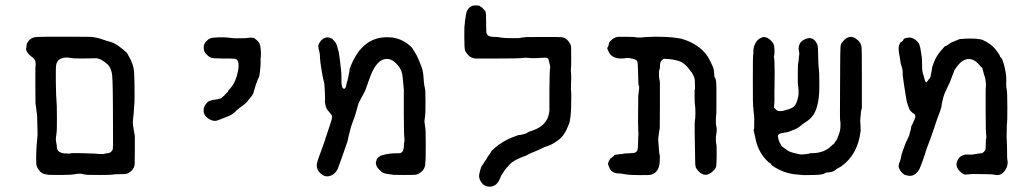

<svg xmlns="http://www.w3.org/2000/svg" viewBox="-20 -639 3869 722"><path d="M81 -475Q93 -499 119 -500Q129 -501 226 -501Q330 -501 331.5 -499.5Q333 -498 337 -498Q341 -498 341.5 -497.5Q342 -497 349.5 -495.5Q357 -494 367.5 -490Q378 -486 386 -484Q407 -480 426.5 -465.5Q446 -451 449.5 -447Q453 -443 454.5 -443Q456 -443 463 -430Q483 -397 484.5 -364Q486 -331 486 -289.5Q486 -248 485 -244.5Q484 -241 484 -234.5Q484 -228 483 -216.5Q482 -205 481.5 -201.5Q481 -198 480 -187.5Q479 -177 480 -170.5Q481 -164 483 -150Q485 -136 487 -128V-74Q487 -28 486.5 -21Q486 -14 482.5 -7Q479 0 470.5 6.5Q462 13 456.5 14.5Q451 16 430 16Q409 16 403 17.5Q397 19 355.5 19Q314 19 310 18.5Q306 18 302 17.5Q298 17 297 17Q281 12 265 15.5Q249 19 208 19Q167 19 163.5 18.5Q160 18 154 17Q138 15 128 3Q117 -12 116.5 -22Q116 -32 116 -39.5Q116 -47 116 -55Q117 -90 119.5 -111Q122 -132 121 -150Q120 -168 120 -185Q120 -202 119 -208.5Q118 -215 117 -224.5Q116 -234 115.5 -236.5Q115 -239 114.5 -243.5Q114 -248 113.5 -248.5Q113 -249 113 -315.5Q113 -382 113 -382.5Q113 -383 114 -395Q115 -414 104 -422Q81 -437 78 -454Q77 -456 78 -456Q79 -456 79.5 -464.5Q80 -473 81 -475ZM192 -399Q189 -387 190 -328.5Q191 -270 192.5 -260Q194 -250 194 -196.5Q194 -143 193 -140.5Q192 -138 192 -134Q192 -130 190.5 -121.5Q189 -113 191.5 -103Q194 -93 194 -84Q196 -64 224 -62Q232 -62 232 -62L244 -61V-62Q243 -64 287.5 -63Q332 -62 333 -61.5Q334 -61 352 -60Q370 -59 372 -60.5Q374 -62 386 -63Q398 -64 404 -77L405 -95Q405 -112 405 -134Q405 -156 404.5 -255.5Q404 -355 400 -367Q395 -388 384 -397.5Q373 -407 366.5 -410.5Q360 -414 359 -415Q358 -416 344 -420Q321 -420 318 -419.5Q315 -419 284 -419Q253 -419 242.5 -421.5Q232 -424 219.5 -421.5Q207 -419 201 -413.5Q195 -408 192 -399Z M943 -490Q959 -479 960 -458Q962 -438 961 -428.5Q960 -419 960 -417.5Q960 -416 960 -403Q960 -390 957.5 -369.5Q955 -349 953 -347Q951 -345 949.5 -340.5Q948 -336 945.5 -329.5Q943 -323 942.5 -321.5Q942 -320 940.5 -315.5Q939 -311 938.5 -308Q938 -305 936 -300Q934 -295 933 -290Q932 -283 915 -264Q906 -251 893.5 -242.5Q881 -234 871 -225Q856 -209 839.5 -202.5Q823 -196 819.5 -194.5Q816 -193 813 -192Q810 -191 803 -188Q786 -180 768.5 -190Q751 -200 747 -213Q742 -235 757 -251Q764 -259 766 -259Q768 -259 773 -261Q778 -263 780.5 -263Q783 -263 786.5 -264Q790 -265 794 -265Q809 -267 813 -271L821 -278L823 -279Q825 -281 824.5 -281.5Q824 -282 827 -284Q830 -286 830 -287Q830 -288 834.5 -291.5Q839 -295 837.5 -295.5Q836 -296 845 -306Q868 -330 876 -378Q881 -414 864 -418Q855 -419 818 -419Q781 -419 773.5 -422Q766 -425 758 -433Q750 -441 748 -447.5Q746 -454 746 -460Q746 -474 754.5 -482.5Q763 -491 763.5 -491Q764 -491 770.5 -494.5Q777 -498 801.5 -498.5Q826 -499 826.5 -498.5Q827 -498 837 -497.5Q847 -497 850.5 -496Q854 -495 878.5 -495Q903 -495 904.5 -495.5Q906 -496 913.5 -496.5Q921 -497 921.5 -497.5Q922 -498 927.5 -497Q933 -496 934 -496.5Q935 -497 943 -490Z M1296 -383Q1339 -499 1435 -499Q1488 -500 1527 -462Q1532 -456 1532 -455.5Q1532 -455 1534.5 -451Q1537 -447 1540 -442.5Q1543 -438 1546.5 -431.5Q1550 -425 1554 -415.5Q1558 -406 1561 -398Q1571 -376 1572.5 -350.5Q1574 -325 1575.5 -318.5Q1577 -312 1577.5 -308.5Q1578 -305 1578 -305Q1580 -303 1580 -257Q1580 -211 1579 -207.5Q1578 -204 1576 -183Q1579 -160 1579 -159Q1581 -156 1581 -96.5Q1581 -37 1580 -32.5Q1579 -28 1579 -20Q1577 -3 1564.5 7Q1552 17 1543.5 18Q1535 19 1500 19Q1465 19 1461.5 18.5Q1458 18 1442.5 16Q1427 14 1421 11Q1415 8 1406 -1Q1391 -16 1394 -30Q1395 -33 1396 -37Q1396 -44 1412 -54Q1425 -57 1426.5 -57.5Q1428 -58 1428.5 -58.5Q1429 -59 1432.5 -59Q1436 -59 1436.5 -59.5Q1437 -60 1442 -60.5Q1447 -61 1447.5 -61.5Q1448 -62 1463.5 -62.5Q1479 -63 1484 -63Q1499 -66 1499 -93Q1499 -103 1500 -103.5Q1501 -104 1501 -114Q1501 -124 1500 -125.5Q1499 -127 1498.5 -211Q1498 -295 1498.5 -295.5Q1499 -296 1499 -298.5Q1499 -301 1498.5 -301.5Q1498 -302 1497 -318.5Q1496 -335 1495 -340.5Q1494 -346 1493 -357Q1489 -383 1467 -403Q1447 -422 1424 -416Q1391 -407 1369 -342Q1367 -336 1365.5 -332.5Q1364 -329 1358 -311.5Q1352 -294 1350 -291.5Q1348 -289 1342 -277Q1336 -265 1332 -258Q1328 -251 1326.5 -244.5Q1325 -238 1322.5 -230Q1320 -222 1317.5 -212.5Q1315 -203 1307 -182Q1299 -161 1296.5 -149Q1294 -137 1291.5 -129Q1289 -121 1289 -117Q1289 -113 1279 -85Q1269 -57 1261 -34Q1253 -11 1250 -4Q1241 15 1224 21.5Q1207 28 1193 19Q1167 1 1172 -25Q1174 -35 1182 -56L1204 -117L1203 -116Q1205 -123 1217.5 -159Q1230 -195 1229 -201Q1228 -207 1219.5 -216Q1211 -225 1208 -231Q1205 -237 1203 -248.5Q1201 -260 1202 -261Q1203 -262 1202.5 -267Q1202 -272 1202 -280Q1202 -288 1201.5 -294.5Q1201 -301 1200.5 -313Q1200 -325 1198.5 -329.5Q1197 -334 1195.5 -342Q1194 -350 1192.5 -356.5Q1191 -363 1190 -370.5Q1189 -378 1187.5 -386.5Q1186 -395 1185 -403.5Q1184 -412 1183.5 -418Q1183 -424 1183 -430Q1183 -436 1181 -444Q1175 -465 1178 -471Q1181 -477 1181 -477.5Q1181 -478 1183.5 -481Q1186 -484 1185 -484Q1185 -485 1196 -494Q1209 -501 1220 -497Q1231 -493 1231 -491.5Q1231 -490 1236 -486Q1246 -475 1248.5 -462.5Q1251 -450 1252 -450Q1254 -445 1256 -429Q1258 -413 1259 -406Q1260 -399 1260.5 -393Q1261 -387 1262.5 -376Q1264 -365 1264 -345Q1263 -314 1269 -308Q1279 -298 1283 -323L1284 -327Q1284 -327 1285.5 -331.5Q1287 -336 1290 -351.5Q1293 -367 1294 -372Q1295 -377 1294.5 -377.5Q1294 -378 1296 -383Z M1735 -595Q1746 -623 1778 -618Q1779 -618 1781 -617.5Q1783 -617 1783 -617Q1783 -617 1789 -613Q1795 -609 1798.5 -604.5Q1802 -600 1803 -599.5Q1804 -599 1806 -595Q1808 -591 1808 -554Q1808 -517 1810 -513Q1814 -501 1834 -500.5Q1854 -500 1854.5 -499.5Q1855 -499 1859 -498.5Q1863 -498 1870 -497Q1877 -496 1902.5 -495.5Q1928 -495 1930 -495.5Q1932 -496 1938.5 -497Q1945 -498 1945 -498Q1945 -498 1951 -498.5Q1957 -499 1957.5 -499.5Q1958 -500 2023 -500Q2088 -500 2093 -499Q2108 -497 2117.5 -484Q2127 -471 2127.5 -463.5Q2128 -456 2128 -420.5Q2128 -385 2127 -380Q2126 -375 2127 -369Q2128 -363 2128 -344L2127 -316V-299Q2129 -294 2128 -261Q2128 -196 2120 -174Q2104 -130 2080 -112.5Q2056 -95 2041 -90.5Q2026 -86 2016 -80.5Q2006 -75 1988 -68Q1970 -61 1965 -57.5Q1960 -54 1956 -53Q1914 -39 1896.5 -20.5Q1879 -2 1874 7Q1869 16 1866.5 18.5Q1864 21 1862 28Q1849 63 1822 63Q1801 63 1790 46.5Q1779 30 1782 17Q1789 -16 1795 -19Q1796 -20 1799 -25.5Q1802 -31 1802.5 -31Q1803 -31 1808.5 -40Q1814 -49 1814.5 -50.5Q1815 -52 1820.5 -58.5Q1826 -65 1826 -67.5Q1826 -70 1842 -84Q1871 -108 1900.5 -120Q1930 -132 1932.5 -131.5Q1935 -131 1939 -132Q1943 -133 1945 -133.5Q1947 -134 1952.5 -135.5Q1958 -137 1958 -137L1968 -143L1985 -149Q2038 -168 2045 -215L2046 -224V-301Q2047 -378 2048 -380Q2049 -382 2049 -386Q2049 -390 2048 -393.5Q2047 -397 2047 -398Q2047 -399 2045.5 -404Q2044 -409 2043 -414Q2042 -423 2027 -422Q1985 -419 1971.5 -421Q1958 -423 1945 -421Q1932 -419 1855.5 -419Q1779 -419 1769 -419Q1752 -420 1742 -430.5Q1732 -441 1729 -448.5Q1726 -456 1726 -500Q1726 -544 1727 -545.5Q1728 -547 1728 -553Q1728 -559 1728.5 -559.5Q1729 -560 1729.5 -566Q1730 -572 1730.5 -572.5Q1731 -573 1732 -581.5Q1733 -590 1733.5 -591Q1734 -592 1735 -595Z M2315 -419Q2281 -419 2269 -444Q2262 -457 2264 -459.5Q2266 -462 2268 -467.5Q2270 -473 2270 -477Q2270 -481 2281.5 -490.5Q2293 -500 2305 -500.5Q2317 -501 2340.5 -500.5Q2364 -500 2364 -500Q2364 -500 2369.5 -499Q2375 -498 2375.5 -498Q2376 -498 2383 -498Q2390 -498 2390.5 -498Q2391 -498 2397 -498.5Q2403 -499 2405 -499.5Q2407 -500 2444 -501Q2519 -501 2551.5 -490.5Q2584 -480 2609.5 -460.5Q2635 -441 2649 -413Q2663 -385 2663.5 -379Q2664 -373 2665 -372V-371Q2666 -348 2668 -347Q2674 -344 2674 -304.5Q2674 -265 2674 -236.5Q2674 -208 2673 -204.5Q2672 -201 2672 -185.5Q2672 -170 2673 -167Q2677 -153 2674 -138Q2671 -123 2672 -110Q2673 -97 2674 -96Q2675 -95 2675 -55Q2675 -15 2671.5 -8Q2668 -1 2656 9Q2631 29 2608 6Q2598 -4 2596 -11Q2594 -18 2594 -37Q2591 -181 2593 -186Q2595 -191 2595 -214.5Q2595 -238 2593.5 -243Q2592 -248 2592 -276V-302L2593 -300Q2594 -306 2593.5 -313.5Q2593 -321 2593 -332.5Q2593 -344 2587.5 -355Q2582 -366 2580.5 -367.5Q2579 -369 2575 -374Q2556 -402 2533 -409.5Q2510 -417 2476 -418Q2462 -410 2462 -395.5Q2462 -381 2460 -378Q2458 -375 2458 -360.5Q2458 -346 2459.5 -342Q2461 -338 2461.5 -324.5Q2462 -311 2461.5 -235.5Q2461 -160 2461 -157.5Q2461 -155 2460.5 -154.5Q2460 -154 2459 -146.5Q2458 -139 2455 -116Q2456 -104 2457.5 -81.5Q2459 -59 2460.5 -57.5Q2462 -56 2461 -37Q2461 9 2428 18Q2421 20 2386 19.5Q2351 19 2344 18Q2337 17 2332 16.5Q2327 16 2320 14.5Q2313 13 2304 13Q2278 12 2270 -12Q2269 -15 2269 -15Q2262 -24 2275 -42Q2277 -45 2278 -45Q2279 -45 2282.5 -48Q2286 -51 2288 -52.5Q2290 -54 2290 -55.5Q2290 -57 2301.5 -58Q2313 -59 2313 -59.5Q2313 -60 2318 -60Q2323 -60 2323.5 -61Q2324 -62 2344.5 -62.5Q2365 -63 2370 -66Q2375 -69 2377 -74Q2379 -79 2379.5 -101.5Q2380 -124 2380 -124L2381 -136L2380 -148Q2380 -148 2380 -150.5Q2380 -153 2380 -159Q2379 -169 2379.5 -207Q2380 -245 2380 -261V-277Q2385 -314 2383 -315.5Q2381 -317 2381 -322Q2381 -327 2380.5 -327.5Q2380 -328 2379.5 -365Q2379 -402 2376 -409Q2372 -417 2348 -420Q2352 -421 2345 -421Q2334 -421 2330.5 -420Q2327 -419 2315 -419Z M2835 -493 2845 -498Q2845 -499 2849.5 -499.5Q2854 -500 2858.5 -499Q2863 -498 2867.5 -495.5Q2872 -493 2879 -486.5Q2886 -480 2889 -473Q2892 -466 2892.5 -450.5Q2893 -435 2890 -426Q2893 -417 2893 -368Q2893 -319 2892.5 -309.5Q2892 -300 2892 -297Q2893 -253 2891 -243.5Q2889 -234 2892 -232.5Q2895 -231 2897 -228Q2906 -216 2935 -225Q2939 -227 2941.5 -227Q2944 -227 2948 -229Q2952 -231 2953 -231Q2954 -231 2957 -233Q2960 -235 2960.5 -235Q2961 -235 2966 -239Q2974 -247 2978.5 -263Q2983 -279 2983 -286Q2983 -293 2983 -293.5Q2983 -294 2982.5 -304.5Q2982 -315 2981 -316.5Q2980 -318 2980 -355Q2980 -392 2980.5 -393.5Q2981 -395 2981.5 -401Q2982 -407 2982.5 -407.5Q2983 -408 2983.5 -414Q2984 -420 2984 -424Q2987 -437 2985 -443Q2982 -455 2984 -463V-465Q2987 -476 2992 -481Q2997 -486 2997.5 -486Q2998 -486 3000 -487.5Q3002 -489 3006 -491Q3010 -493 3010 -493L3022 -496Q3037 -496 3046.5 -484Q3056 -472 3056 -454Q3057 -404 3058 -393.5Q3059 -383 3059.5 -375.5Q3060 -368 3060.5 -364Q3061 -360 3061 -320Q3062 -242 3038 -206Q3026 -189 3005 -177Q3000 -174 2989.5 -165Q2979 -156 2965 -151Q2951 -146 2947.5 -144Q2944 -142 2928.5 -140Q2913 -138 2908.5 -134Q2904 -130 2906 -122.5Q2908 -115 2908 -113Q2908 -111 2913 -101Q2918 -91 2920.5 -88.5Q2923 -86 2928 -83Q2933 -80 2940.5 -74Q2948 -68 2968.5 -63Q2989 -58 2994 -58Q2999 -58 3006 -59Q3013 -60 3018.5 -60.5Q3024 -61 3024 -62Q3024 -63 3033 -63Q3081 -63 3109 -93Q3112 -97 3113 -96Q3114 -95 3116.5 -99Q3119 -103 3121.5 -107Q3124 -111 3125.5 -112Q3127 -113 3130 -121.5Q3133 -130 3134 -133Q3140 -146 3140.5 -164.5Q3141 -183 3139.5 -183.5Q3138 -184 3139 -313Q3139 -462 3141.5 -470Q3144 -478 3154 -488Q3175 -509 3198 -494Q3218 -481 3220 -460Q3221 -455 3221 -343V-232Q3218 -224 3218 -221Q3218 -218 3216 -200.5Q3214 -183 3215 -178.5Q3216 -174 3216 -164Q3216 -154 3216.5 -152Q3217 -150 3216 -144Q3205 -57 3143 -13L3125 -3Q3125 -2 3124 -2Q3123 -2 3122 0Q3113 7 3104 8Q3095 9 3094 10V9Q3084 10 3082 12Q3078 18 3042.5 19Q3007 20 3004 19.5Q3001 19 2985 18Q2944 16 2912 0Q2880 -16 2880 -21Q2880 -22 2876.5 -25Q2873 -28 2872.5 -27.5Q2872 -27 2870 -29Q2833 -63 2822 -113Q2822 -114 2817.5 -133Q2813 -152 2814.5 -153Q2816 -154 2816 -159Q2816 -164 2816 -170Q2817 -198 2815.5 -206Q2814 -214 2813.5 -225Q2813 -236 2812 -238Q2811 -240 2811 -335Q2811 -430 2812 -431.5Q2813 -433 2813 -441Q2813 -460 2817 -468Q2821 -476 2821 -477L2824 -482L2828 -487Z M3420 -491Q3434 -481 3437.5 -470.5Q3441 -460 3442.5 -448.5Q3444 -437 3445.5 -428.5Q3447 -420 3447 -414Q3447 -375 3449.5 -366.5Q3452 -358 3454 -352Q3461 -320 3467 -333Q3468 -335 3468.5 -335Q3469 -335 3471 -338Q3473 -341 3473 -341.5Q3473 -342 3473 -342Q3478 -342 3480.5 -357.5Q3483 -373 3484 -376Q3485 -379 3484.5 -381.5Q3484 -384 3492.5 -406Q3501 -428 3517.5 -447.5Q3534 -467 3535.5 -466Q3537 -465 3546.5 -472Q3556 -479 3557 -479Q3558 -479 3567 -483Q3589 -493 3593 -492.5Q3597 -492 3602 -493Q3607 -494 3628.5 -494Q3650 -494 3657 -492.5Q3664 -491 3665 -491.5Q3666 -492 3677 -488Q3707 -474 3723 -454Q3739 -434 3739.5 -429.5Q3740 -425 3744.5 -422Q3749 -419 3755 -397Q3764 -364 3764 -342Q3763 -313 3765.5 -303.5Q3768 -294 3768 -237Q3768 -180 3767 -177Q3766 -174 3766 -161.5Q3766 -149 3765.5 -136.5Q3765 -124 3766 -109Q3767 -94 3767 -68.5Q3767 -43 3768 -39Q3773 -17 3758 3.5Q3743 24 3720 18Q3711 16 3690.5 16Q3670 16 3653.5 15.5Q3637 15 3629 16Q3621 17 3617 17Q3613 17 3610.5 17.5Q3608 18 3602 15Q3596 12 3589 5Q3568 -17 3583 -40Q3589 -50 3590 -49.5Q3591 -49 3595 -52Q3599 -55 3599.5 -55Q3600 -55 3601 -55Q3602 -55 3610 -58Q3633 -57 3638 -58L3663 -62Q3663 -62 3669 -62.5Q3675 -63 3680 -68Q3685 -73 3686 -78Q3687 -83 3687 -99Q3687 -115 3688 -115.5Q3689 -116 3689 -125Q3689 -134 3688 -134.5Q3687 -135 3686.5 -219Q3686 -303 3686.5 -304Q3687 -305 3687.5 -315Q3688 -325 3687.5 -328Q3687 -331 3686.5 -331Q3686 -331 3686 -336.5Q3686 -342 3683.5 -349Q3681 -356 3680.5 -358.5Q3680 -361 3678 -367.5Q3676 -374 3675.5 -377.5Q3675 -381 3673 -384Q3671 -387 3670 -387Q3669 -387 3669 -387Q3669 -388 3660 -398Q3643 -417 3623 -417Q3599 -417 3578 -388Q3569 -377 3566.5 -368.5Q3564 -360 3561.5 -355Q3559 -350 3554.5 -337Q3550 -324 3548.5 -322.5Q3547 -321 3546 -317.5Q3545 -314 3538 -300Q3530 -285 3526.5 -270Q3523 -255 3522 -250.5Q3521 -246 3521 -244Q3521 -236 3514 -218Q3507 -200 3504.5 -192.5Q3502 -185 3499 -176.5Q3496 -168 3495 -164.5Q3494 -161 3491 -152.5Q3488 -144 3483.5 -130.5Q3479 -117 3473 -102Q3467 -87 3467 -86.5Q3467 -86 3460 -65.5Q3453 -45 3452 -41Q3451 -37 3448 -30Q3445 -23 3440.5 -10.5Q3436 2 3426 12Q3410 27 3388 20Q3384 19 3383 19Q3382 19 3378 16Q3361 2 3359 -14L3361 -26Q3362 -25 3365.5 -36.5Q3369 -48 3369 -52Q3369 -56 3374 -69.5Q3379 -83 3383.5 -95.5Q3388 -108 3389.5 -109.5Q3391 -111 3393.5 -117.5Q3396 -124 3396.5 -124.5Q3397 -125 3398 -127Q3399 -129 3399.5 -131Q3400 -133 3399.5 -133Q3399 -133 3402 -141.5Q3405 -150 3406 -155L3405 -154L3407 -164L3413 -176Q3413 -175 3413 -177Q3421 -193 3421 -195.5Q3421 -198 3421.5 -198Q3422 -198 3422 -202.5Q3422 -207 3418.5 -210Q3415 -213 3414.5 -212.5Q3414 -212 3407 -219Q3400 -226 3399.5 -228.5Q3399 -231 3396.5 -237Q3394 -243 3393 -246.5Q3392 -250 3392 -251Q3390 -253 3387.5 -270Q3385 -287 3381.5 -307.5Q3378 -328 3377.5 -334Q3377 -340 3375.5 -349.5Q3374 -359 3374.5 -360Q3375 -361 3374.5 -366.5Q3374 -372 3374 -374Q3374 -376 3373 -380Q3371 -388 3370 -391Q3367 -397 3365.5 -410Q3364 -423 3362 -432Q3357 -457 3361 -468.5Q3365 -480 3367 -480Q3369 -480 3373.5 -484.5Q3378 -489 3378 -491.5Q3378 -494 3389 -496.5Q3400 -499 3407 -497Q3414 -495 3420 -491Z"/></svg>

Font: TT2020 Style E
Style: Regular
Weight: 400
Version: Version 00.2